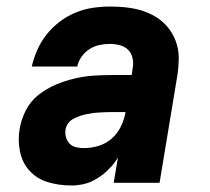

<svg xmlns="http://www.w3.org/2000/svg" viewBox="-20 -558 640 586"><path d="M195 8Q160 8 126.5 -2Q93 -12 70.5 -36.5Q48 -61 41 -95.5Q34 -130 40 -165Q45 -194 59 -221.5Q73 -249 97 -268Q121 -287 149 -299Q177 -311 206 -318Q235 -325 263.5 -327Q292 -329 321 -329H382L385 -350Q388 -366 384.5 -381Q381 -396 371 -406Q361 -416 346 -420Q331 -424 315 -424Q299 -424 283 -420.5Q267 -417 253 -408Q239 -399 229 -385Q219 -371 216 -355H77Q83 -381 94 -406Q105 -431 122.5 -453Q140 -475 162.5 -492Q185 -509 210.5 -519.5Q236 -530 262.5 -534Q289 -538 315 -538Q338 -538 360 -536Q382 -534 403 -528.5Q424 -523 443 -513.5Q462 -504 477.5 -490Q493 -476 504 -458Q515 -440 520.5 -419.5Q526 -399 525.5 -376.5Q525 -354 522 -332L467 0H327L340 -77Q340 -77 340 -77Q340 -77 340 -77Q333 -66 331.5 -64.5Q330 -63 327 -58.5Q324 -54 320 -50Q316 -46 312 -42Q308 -38 304 -34Q300 -30 295.5 -26.5Q291 -23 286.5 -20Q282 -17 277.5 -14Q273 -11 268 -8.5Q263 -6 258 -3.5Q253 -1 247.5 0.5Q242 2 237 3.5Q232 5 226.5 5.5Q221 6 216 7Q211 8 205.5 8Q200 8 195 8ZM237 -106Q259 -106 281.5 -113Q304 -120 321.5 -135.5Q339 -151 349 -172Q359 -193 363 -215V-216H321Q311 -216 301 -215.5Q291 -215 281 -214.5Q271 -214 261.5 -212.5Q252 -211 242 -209Q232 -207 222.5 -203.5Q213 -200 203.5 -195Q194 -190 188 -181.5Q182 -173 180 -163Q178 -151 181.5 -139Q185 -127 193 -119Q201 -111 213 -108.5Q225 -106 237 -106Z"/></svg>

Font: Iosevka Curly HvExObl
Style: Regular
Weight: 900
Width: 7
Italic angle: -9°
Monospace: yes
Designer: Belleve Invis
Foundry: Belleve Invis
Version: Version 11.1.0; ttfautohint (v1.8.3)